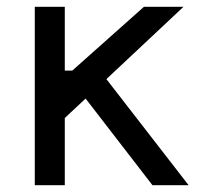

<svg xmlns="http://www.w3.org/2000/svg" viewBox="-20 -543 583 563"><path d="M82 0V-523H170V-336H192L402 -523H518L292 -311L533 0H427L231 -254L170 -197V0Z"/></svg>

Font: Tomorrow
Style: Regular
Weight: 400
Designer: Tony de Marco, Monica Rizzolli
Foundry: Just in Type
Version: Version 2.002